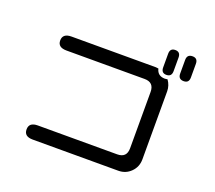

<svg xmlns="http://www.w3.org/2000/svg" viewBox="-129 -957 1257 1125"><g transform="rotate(20 500.0 -394.5)"><path d="M820 -540V-116Q820 -69 788 -37Q756 -5 710 -5H176Q122 -5 122 -49Q122 -93 176 -93H671Q730 -93 730 -152V-503Q730 -563 671 -563H184Q129 -563 129 -606Q129 -650 184 -650H710L726 -648Q736 -605 782 -605L798 -607Q820 -576 820 -540ZM750 -749Q750 -784 782 -784Q815 -784 815 -749V-664Q815 -629 782 -629Q750 -629 750 -664ZM856 -749Q856 -784 890 -784Q923 -784 923 -749V-664Q923 -629 890 -629Q856 -629 856 -664Z"/></g></svg>

Font: 寒蝉全圆体
Style: Regular
Weight: 400
Designer: Warren2060
      Designed by Motoya company      

      [Varela Round]
      Joe Prince(Latin component); Avraham Cornf
Foundry: ChillType
Version: Version 3.200